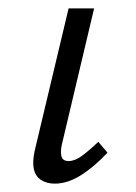

<svg xmlns="http://www.w3.org/2000/svg" viewBox="-20 -434 326 459"><path d="M111 5Q92 5 78.5 -3.5Q65 -12 61 -29.5Q57 -47 63 -74L144 -414H205L128 -89Q124 -71 127 -60Q130 -49 144 -49Q159 -49 176 -61.5Q193 -74 215 -95L237 -69Q204 -34 172.5 -14.5Q141 5 111 5Z"/></svg>

Font: Ysabeau Office
Style: Italic
Weight: 400
Italic angle: -12°
Designer: Christian Thalmann (Catharsis Fonts)
Version: Version 2.001;gftools[0.9.30]; featfreeze: tnum,lnum,ss02